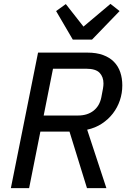

<svg xmlns="http://www.w3.org/2000/svg" viewBox="-20 -969 672 989"><path d="M130 0H36L176 -698H430Q477 -698 511 -685.5Q545 -673 567 -650.5Q589 -628 599.5 -597Q610 -566 610 -529Q610 -489 597.5 -452Q585 -415 561.5 -384.5Q538 -354 504.5 -332Q471 -310 429 -301L528 0H428L338 -291H188ZM382 -374Q430 -374 461.5 -398.5Q493 -423 502 -468Q508 -498 510.5 -513Q513 -528 513 -539Q513 -573 493 -594Q473 -615 424 -615H253L205 -374ZM355 -765 269 -912 319 -948 410 -832 549 -949 596 -912 454 -765Z"/></svg>

Font: IBM Plex Sans Text
Style: Italic
Weight: 450
Italic angle: -11°
Designer: Mike Abbink, Paul van der Laan, Pieter van Rosmalen
Foundry: Bold Monday
Version: Version 3.005